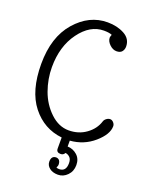

<svg xmlns="http://www.w3.org/2000/svg" viewBox="-156 -732 803 1016"><g transform="rotate(20 245.5 -224.0)"><path d="M250 70V8Q147 -3 81 -86.5Q15 -170 15 -321.5Q15 -473 91.5 -560.5Q168 -648 271 -648Q325 -648 365.5 -626Q406 -604 406 -560Q406 -544 396.5 -532Q387 -520 366 -520Q345 -520 326.5 -538Q308 -556 308 -576Q308 -580 313 -593Q297 -600 267 -600Q190 -600 132 -521Q74 -442 74 -325Q74 -258 97 -194Q120 -130 167.5 -85Q215 -40 271 -40Q327 -40 369 -70.5Q411 -101 425 -146Q428 -156 438 -163.5Q448 -171 458.5 -171Q469 -171 477.5 -161.5Q486 -152 486 -141Q486 -95 429.5 -46Q373 3 296 9V42Q327 43 350 63.5Q373 84 373 119Q373 154 350.5 177Q328 200 298 200Q268 200 250 185.5Q232 171 232 150Q232 117 260 117Q284 119 284 150Q284 157 278 166Q283 170 294 170Q333 170 333 123Q333 100 321.5 89.5Q310 79 297 78Q290 92 274 92Q250 92 250 70Z"/></g></svg>

Font: Glass Antiqua
Style: Regular
Weight: 400
Version: 1.001